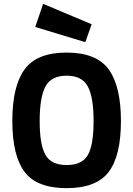

<svg xmlns="http://www.w3.org/2000/svg" viewBox="-20 -965 692 997"><path d="M216 -161Q245 -108 326 -108Q407 -108 436.5 -160.5Q466 -213 466 -336.5Q466 -460 436 -516Q406 -572 326 -572Q246 -572 216 -516Q186 -460 186 -336.5Q186 -213 216 -161ZM545 -73Q481 12 326 12Q171 12 107.5 -72.5Q44 -157 44 -337Q44 -517 107.5 -604.5Q171 -692 326 -692Q481 -692 544.5 -604.5Q608 -517 608 -337Q608 -157 545 -73ZM204 -945 456 -839 423 -746 163 -825Z"/></svg>

Font: Titillium Web[RUS by Daymarius]
Style: Bold
Weight: 700
Designer: Cyrillization by Daymarius
Foundry: Cyrillization by Daymarius
Version: Version 1.002 September 11, 2018